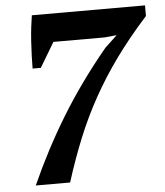

<svg xmlns="http://www.w3.org/2000/svg" viewBox="-51 -746 680 791"><g transform="rotate(-5 289.0 -350.0)"><path d="M128 -481H94Q94 -502 95 -532.5Q96 -563 98 -594Q100 -625 103.5 -653.5Q107 -682 110 -700H578V-656Q504 -574 448 -496.5Q392 -419 348.5 -340.5Q305 -262 271 -178.5Q237 -95 207 0H65Q129 -143 209.5 -275Q290 -407 400 -540L451 -588L401 -583H189Z"/></g></svg>

Font: PTSerif
Style: Bold Italic
Weight: 700
Italic angle: -12°
Designer: A.Korolkova, O.Umpeleva, V.Yefimov
Foundry: ParaType Ltd
Version: Version 1.000W OFL; ttfautohint (v1.2) -l 8 -r 50 -G 200 -x 